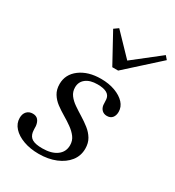

<svg xmlns="http://www.w3.org/2000/svg" viewBox="-166 -763 793 872"><g transform="rotate(30 231.0 -327.5)"><path d="M170.2 11.3Q125.8 11.3 90.3 -1.6Q54.8 -14.5 34.7 -36.7Q14.5 -58.9 14.5 -87.1Q14.5 -108.9 26.2 -121.4Q37.9 -133.9 57.3 -133.9Q75 -133.9 84.7 -123Q94.4 -112.1 96.8 -91.9Q96.8 -85.5 97.2 -76.2Q97.6 -66.9 98.4 -61.3Q102.4 -37.9 119.8 -28.2Q137.1 -18.5 171.8 -18.5Q220.2 -18.5 247.6 -38.7Q275 -58.9 275 -93.5Q275 -117.7 261.7 -135.5Q248.4 -153.2 228.2 -167.7Q208.1 -182.3 184.7 -196Q161.3 -209.7 140.7 -225Q120.2 -240.3 107.3 -261.3Q94.4 -282.3 94.4 -311.3Q94.4 -362.1 137.1 -394Q179.8 -425.8 246.8 -425.8Q287.9 -425.8 320.6 -413.7Q353.2 -401.6 371.8 -381.5Q390.3 -361.3 390.3 -335.5Q390.3 -316.1 380.6 -304.4Q371 -292.7 352.4 -292.7Q337.1 -292.7 327 -302Q316.9 -311.3 314.5 -327.4Q313.7 -335.5 313.7 -344Q313.7 -352.4 312.9 -358.1Q310.5 -377.4 293.5 -386.7Q276.6 -396 245.2 -396Q206.5 -396 184.7 -379Q162.9 -362.1 162.9 -333.1Q162.9 -310.5 175.8 -293.1Q188.7 -275.8 209.3 -261.7Q229.8 -247.6 252.8 -233.5Q275.8 -219.4 296.4 -203.2Q316.9 -187.1 329.8 -165.7Q342.7 -144.4 342.7 -114.5Q342.7 -77.4 320.6 -49.2Q298.4 -21 259.3 -4.8Q220.2 11.3 170.2 11.3ZM446.8 -666.1 462.1 -648.4 294.4 -496.8H263.7L179.8 -650L202.4 -666.1L322.6 -541.1L286.3 -540.3Z"/></g></svg>

Font: Playfair 12pt Light
Style: Italic
Weight: 300
Italic angle: -15.6°
Designer: Claus Eggers Sørensen
Foundry: Claus Eggers Sørensen
Version: Version 2.000;gftools[0.9.28]